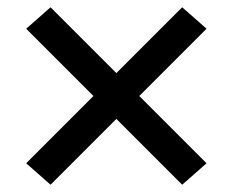

<svg xmlns="http://www.w3.org/2000/svg" viewBox="-20 -604 640 528"><path d="M119 -96 52 -155 237 -340 52 -525 119 -584 300 -403 481 -584 548 -525 363 -340 548 -155 481 -96 300 -277Z"/></svg>

Font: Iosevka Curly Medium Extended
Style: Regular
Weight: 500
Width: 7
Monospace: yes
Designer: Belleve Invis
Foundry: Belleve Invis
Version: Version 11.1.0; ttfautohint (v1.8.3)